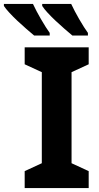

<svg xmlns="http://www.w3.org/2000/svg" viewBox="-93 -954 502 974"><path d="M356.9 0H32.2V-85.9L119.1 -126V-587.9L32.2 -627.9V-713.9H356.9V-627.9L270 -587.9V-126L356.9 -85.9ZM268.1 -934.1Q285.2 -897.5 308.1 -857.9Q335.4 -811 353 -787.1V-773.9H273.9Q256.8 -788.1 234.4 -807.6Q211.4 -827.6 188.5 -849.1Q168.5 -867.7 147 -891.1Q131.3 -908.2 121.1 -923.8V-934.1ZM74.2 -934.1Q91.3 -897.5 114.3 -857.9Q141.6 -811 159.2 -787.1V-773.9H80.1Q63.5 -788.1 40.5 -807.6Q17.6 -827.6 -5.4 -849.1Q-25.4 -867.7 -46.9 -891.1Q-64 -909.7 -73.2 -923.8V-934.1Z"/></svg>

Font: Droid Sans Thai
Style: Bold
Weight: 700
Designer: Steve Matteson
Foundry: Ascender Corporation
Version: Version 1.00